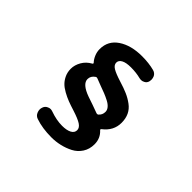

<svg xmlns="http://www.w3.org/2000/svg" viewBox="-191 -1042 1382 1382"><g transform="rotate(45 500.0 -350.5)"><path d="M657.2 -773.4Q680.7 -767.6 692.4 -746.1Q699.2 -731.4 699.2 -715.8Q699.2 -708 697.3 -699.2Q692.4 -677.7 672.9 -668Q660.2 -661.1 646.5 -661.1Q638.7 -661.1 630.9 -663.1Q585.9 -674.8 532.2 -674.8Q483.4 -674.8 458 -661.1Q432.6 -647.5 432.6 -624Q432.6 -600.6 459.5 -584Q486.3 -567.4 548.8 -547.9Q600.6 -532.2 636.2 -516.6Q671.9 -501 703.6 -477.5Q735.4 -454.1 751 -420.9Q766.6 -387.7 766.6 -344.7Q766.6 -263.7 696.3 -210Q688.5 -204.1 695.3 -197.3Q738.3 -158.2 738.3 -97.7Q738.3 -47.9 713.9 -10.3Q689.5 27.3 650.4 47.4Q611.3 67.4 568.8 77.1Q526.4 86.9 483.4 86.9Q390.6 86.9 320.3 62.5Q296.9 54.7 287.1 31.2Q281.2 17.6 281.2 3.9Q281.2 -6.8 285.2 -17.6Q292 -39.1 312.5 -47.9Q323.2 -53.7 335 -53.7Q344.7 -53.7 355.5 -49.8Q420.9 -26.4 478.5 -26.4Q524.4 -26.4 551.3 -40.5Q578.1 -54.7 578.1 -81.1Q578.1 -105.5 550.8 -123.5Q523.4 -141.6 459 -162.1Q418 -174.8 388.7 -186Q359.4 -197.3 327.6 -214.8Q295.9 -232.4 276.9 -252Q257.8 -271.5 245.1 -299.3Q232.4 -327.1 232.4 -361.3Q232.4 -399.4 253.9 -437Q275.4 -474.6 316.4 -497.1Q324.2 -502 318.4 -508.8Q301.8 -526.4 290.5 -553.2Q279.3 -580.1 279.3 -608.4Q279.3 -693.4 350.1 -740.7Q420.9 -788.1 532.2 -788.1Q601.6 -788.1 657.2 -773.4ZM418 -447.3Q413.1 -449.2 409.2 -449.2Q404.3 -449.2 400.4 -446.3Q370.1 -425.8 370.1 -393.6Q370.1 -343.8 465.8 -309.6Q479.5 -304.7 525.9 -289.1Q572.3 -273.4 587.9 -266.6Q592.8 -264.6 595.7 -264.6Q600.6 -264.6 605.5 -267.6Q628.9 -287.1 628.9 -318.4Q628.9 -336.9 615.2 -353.5Q601.6 -370.1 576.2 -383.3Q550.8 -396.5 526.4 -406.2Q502 -416 468.8 -427.7Q435.5 -439.5 418 -447.3Z"/></g></svg>

Font: Gen Jyuu GothicX Heavy
Style: Bold
Weight: 900
Designer: [Source Han Sans]
Ryoko NISHIZUKA  (kana & ideographs); Paul D. Hunt (Latin, Greek & Cyrillic); Wenlong ZHANG  (bopomofo
Version: Version 1.002.20150607